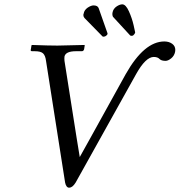

<svg xmlns="http://www.w3.org/2000/svg" viewBox="-20 -852 827 884"><path d="M559.1 -511.2Q644 -661.1 736.8 -661.1Q757.8 -661.1 772.5 -650.6Q787.1 -640.1 787.1 -622.1Q787.1 -616.2 786.1 -612.8Q782.2 -594.7 768.1 -583.3Q753.9 -571.8 742.2 -571.8Q723.1 -571.8 714.8 -580.1Q706.1 -589.8 688 -589.8Q650.9 -589.8 606.9 -511.2L328.1 -11.2Q314 11.7 298.8 12.2Q284.7 12.2 279.8 -11.2L191.9 -571.8Q189 -595.7 178.5 -606Q168 -616.2 140.1 -616.2H127.9Q121.1 -616.2 121.1 -622.1L121.6 -623Q122.1 -624 122.1 -625L125 -643.1L127 -645Q205.1 -642.1 244.1 -642.1L369.1 -645L370.1 -643.1L367.2 -625Q364.3 -616.2 356.9 -616.2H330.1Q282.2 -616.2 276.9 -591.8Q275.9 -583 276.9 -571.8L333 -215.8L347.2 -128.9L394 -212.9ZM518.1 -823.2Q532.2 -832 543 -832Q559.1 -832 573.5 -800Q587.9 -768.1 595.2 -735.8L602.1 -704.1V-701.2Q600.1 -695.3 594.2 -689.9Q591.3 -687 586.2 -687Q581.1 -687 579.1 -689L500 -774.9Q496.1 -783.7 498 -793.9Q501 -812 518.1 -823.2ZM383.8 -816.9Q398.9 -826.7 410.2 -827.1Q429.2 -827.1 434.1 -814.9L474.1 -701.2Q475.1 -700.2 475.1 -695.8Q474.1 -690.9 466.8 -686Q460.9 -683.1 457 -683.1Q452.1 -683.1 451.2 -685.1L369.1 -769Q364.3 -773.9 363.8 -782.2Q363.8 -786.1 365.2 -789.1Q367.7 -805.7 383.8 -816.9Z"/></svg>

Font: Linux Libertine
Style: Italic
Weight: 400
Italic angle: -12°
Designer: Philipp H. Poll
Foundry: Philipp H. Poll
Version: Version 5.1.6 ; ttfautohint (v0.9)